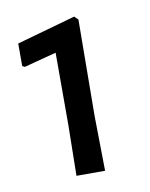

<svg xmlns="http://www.w3.org/2000/svg" viewBox="-55 -750 367 469"><g transform="rotate(-10 129.0 -515.0)"><path d="M167 -458 169 -698 160 -707 14 -666V-610L20 -607L100 -628V-449L98 -323H169Z"/></g></svg>

Font: Alegreya Sans SC
Style: Regular
Weight: 400
Designer: Juan Pablo del Peral
Foundry: Huerta Tipografica
Version: Version 1.000;PS 001.000;hotconv 1.0.70;makeotf.lib2.5.58329